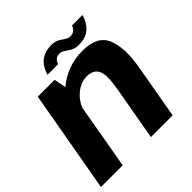

<svg xmlns="http://www.w3.org/2000/svg" viewBox="-203 -895 1049 1049"><g transform="rotate(-45 322.0 -370.0)"><path d="M-10.5 0H157.5L244 -494L224.5 -593H94.5ZM375.5 0H543.5L599 -316.5Q621.5 -443.5 590.8 -520.8Q560 -598 445.5 -598Q324.5 -598 236.5 -521.8Q148.5 -445.5 134.5 -367L209.5 -329.5Q221.5 -397.5 265.5 -440Q309.5 -482.5 362 -482.5Q412 -482.5 430.2 -447.5Q448.5 -412.5 431 -314ZM455 -634Q490 -634 513.5 -645.5Q537 -657 551.2 -674.2Q565.5 -691.5 572.8 -708.5Q580 -725.5 582.5 -736H501.5Q500 -729.5 494.2 -720.8Q488.5 -712 479 -706Q469.5 -700 456.5 -700Q441.5 -700 430.5 -706Q419.5 -712 408.5 -720.2Q397.5 -728.5 383 -734.5Q368.5 -740.5 346.5 -740.5Q311 -740.5 286.8 -729.2Q262.5 -718 248.2 -701.2Q234 -684.5 226.8 -667.8Q219.5 -651 216.5 -640H298.5Q300.5 -646.5 305.2 -655.2Q310 -664 319.8 -670Q329.5 -676 344 -676Q358 -676 368.5 -669.5Q379 -663 390.5 -654.8Q402 -646.5 417 -640.2Q432 -634 455 -634Z"/></g></svg>

Font: Anybody
Style: Bold Italic
Weight: 700
Italic angle: -10°
Designer: Tyler Finck
Foundry: Etcetera Type Company
Version: Version 1.113;gftools[0.9.25]